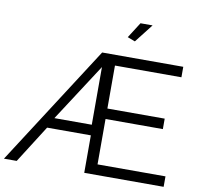

<svg xmlns="http://www.w3.org/2000/svg" viewBox="-121 -1019 1178 1121"><g transform="rotate(10 467.5 -458.5)"><path d="M607.9 -807.1 563 -824.2 622.1 -917H693.8ZM431.2 -710H912.1V-647.9H518.1V-393.1H857.9V-331.1H518.1V-62H920.9V0H450.2V-222.2H190.9L49.8 0H-25.9ZM444.8 -284.2V-626L223.1 -284.2Z"/></g></svg>

Font: Rawline
Style: Regular
Weight: 400
Designer: Matt McInerney, Pablo Impallari, Rodrigo Fuenzalida
Foundry: Matt McInerney, Pablo Impallari, Rodrigo Fuenzalida
Version: Version 4.020;PS 004.020;hotconv 1.0.88;makeotf.lib2.5.64775